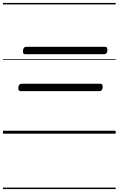

<svg xmlns="http://www.w3.org/2000/svg" viewBox="-20 -905 803 1300"><path d="M152 -538Q142 -538 138 -544Q134 -550 136 -563Q138 -588 157 -588H691Q700 -588 704 -581.5Q708 -575 707 -562Q704 -538 685 -538ZM120 -288Q111 -288 107 -294Q103 -300 104 -313Q107 -338 126 -338H659Q669 -338 672.5 -331.5Q676 -325 675 -312Q672 -288 654 -288ZM0 365H763V375H0ZM0 -20H763V0H0ZM0 -505H763V-500H0ZM0 -885H763V-875H0Z"/></svg>

Font: Playwrite GB S Guides
Style: Italic
Weight: 400
Italic angle: -7.01216°
Designer: Veronika Burian, José Scaglione
Foundry: TypeTogether
Version: Version 1.002